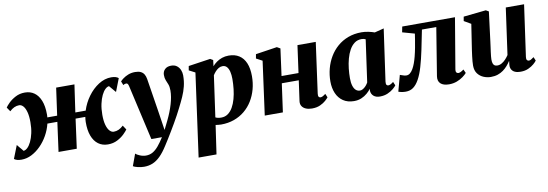

<svg xmlns="http://www.w3.org/2000/svg" viewBox="-61 -967 4660 1633"><g transform="rotate(-10 2269.0 -151.0)"><path d="M61.5 10Q39 10 23.8 5.5Q8.5 1 -2 -7L42.5 -120Q48.5 -112.5 54.5 -105.2Q60.5 -98 66.8 -90.5Q73 -83 79.2 -75.8Q85.5 -68.5 91 -61Q108 -62 125.2 -78.2Q142.5 -94.5 157.2 -124.8Q172 -155 181.2 -197.2Q190.5 -239.5 190.5 -291.5Q190.5 -344 181 -379Q171.5 -414 155.5 -431.8Q139.5 -449.5 120.5 -449.5Q98.5 -449.5 78.2 -440.2Q58 -431 38 -412L13.5 -448Q22.5 -462.5 46.2 -486Q70 -509.5 106 -528.5Q142 -547.5 187 -547.5Q233.5 -547.5 267.8 -523.2Q302 -499 321.2 -451.2Q340.5 -403.5 340.5 -331.5Q340.5 -325.5 340.2 -318.8Q340 -312 339 -306H424L457 -542.5H615L581 -306H670.5Q690.5 -370.5 730.8 -425.5Q771 -480.5 823.5 -514Q876 -547.5 932.5 -547.5Q954.5 -547.5 969.8 -543Q985 -538.5 995.5 -529.5L952 -417.5Q945.5 -425 939.2 -432.2Q933 -439.5 926.8 -447Q920.5 -454.5 914.2 -461.8Q908 -469 902 -476.5Q886 -475.5 868.8 -459.2Q851.5 -443 836.8 -412.8Q822 -382.5 812.8 -340.2Q803.5 -298 803.5 -246Q803.5 -194 813.2 -158.8Q823 -123.5 839.5 -105.8Q856 -88 875 -88Q898 -88 918.2 -97.2Q938.5 -106.5 958.5 -125.5L983 -88.5Q973.5 -74.5 949.8 -51Q926 -27.5 890 -8.8Q854 10 808 10Q760 10 725 -15.8Q690 -41.5 671.5 -90.8Q653 -140 654 -210.5Q654 -220.5 655.2 -231.8Q656.5 -243 658 -254H574L539.5 0H382L416.5 -254H330.5Q317.5 -201 290.8 -153.5Q264 -106 227.2 -69.2Q190.5 -32.5 148.2 -11.2Q106 10 61.5 10Z M1070.5 -446Q1067 -461.5 1062 -467.5Q1057 -473.5 1049.5 -473.5Q1042.5 -473.5 1036.5 -471.5Q1030.5 -469.5 1023.5 -464.5L1010 -498.5Q1017.5 -507.5 1035.8 -521.2Q1054 -535 1081 -545.8Q1108 -556.5 1140 -556.5Q1169.5 -556.5 1188.2 -547.8Q1207 -539 1217.5 -522Q1228 -505 1232 -480.5Q1238.5 -439 1245.8 -394Q1253 -349 1260.2 -302.5Q1267.5 -256 1274.8 -210.2Q1282 -164.5 1288.5 -121L1302.5 -27.5L1340 -103.5Q1356 -136.5 1368.8 -169Q1381.5 -201.5 1390.8 -232.8Q1400 -264 1405 -293.5Q1410 -323 1410 -350Q1410 -382.5 1402 -403Q1394 -423.5 1386 -442.2Q1378 -461 1378 -489Q1378 -518 1397.5 -537.2Q1417 -556.5 1452 -556.5Q1482 -556.5 1501.2 -541.8Q1520.5 -527 1529.8 -504.2Q1539 -481.5 1539 -457.5Q1539 -408 1528.2 -364.2Q1517.5 -320.5 1498.5 -278Q1479.5 -235.5 1455.5 -188.5Q1442.5 -162.5 1426.2 -132.2Q1410 -102 1391.5 -70.2Q1373 -38.5 1354.2 -7Q1335.5 24.5 1317.5 53.2Q1299.5 82 1284 106Q1250.5 159 1218.2 190.8Q1186 222.5 1152 236.5Q1118 250.5 1078.5 250.5Q1050.5 250.5 1022.5 243.5Q994.5 236.5 983.5 229L1021 127Q1031.5 137.5 1057.8 148.5Q1084 159.5 1110 159.5Q1142.5 159.5 1168.5 144.5Q1194.5 129.5 1218.8 100.5Q1243 71.5 1270 29H1178.5Z M1547 254 1646 -463.5 1593 -491 1599.5 -527.5 1789 -555.5 1813 -541.5 1806.5 -489Q1821.5 -507 1842.8 -522.2Q1864 -537.5 1890.8 -546.8Q1917.5 -556 1949 -556Q2001.5 -556 2038.5 -532.2Q2075.5 -508.5 2094.8 -462.5Q2114 -416.5 2114 -349.5Q2114 -290.5 2099.5 -237Q2085 -183.5 2057.2 -138.2Q2029.5 -93 1989.2 -59.8Q1949 -26.5 1897.5 -8Q1846 10.5 1785 10.5Q1774 10.5 1761.8 9Q1749.5 7.5 1737.5 6L1701.5 254ZM1746.5 -58Q1756 -53 1768.2 -50.2Q1780.5 -47.5 1796.5 -47.5Q1829.5 -47.5 1854.2 -65.2Q1879 -83 1896.5 -113.5Q1914 -144 1925 -183.8Q1936 -223.5 1941 -267.5Q1946 -311.5 1946 -355Q1946 -389.5 1939.5 -417Q1933 -444.5 1919 -460.5Q1905 -476.5 1882 -476.5Q1863.5 -476.5 1847.5 -466.8Q1831.5 -457 1818.5 -442.5Q1805.5 -428 1796.5 -413Z M2639 -106Q2636.5 -86.5 2642 -78.5Q2647.5 -70.5 2657 -70.5Q2665.5 -70.5 2675 -75Q2684.5 -79.5 2702 -92.5L2715.5 -60.5Q2708.5 -51 2689.8 -34Q2671 -17 2641 -3.2Q2611 10.5 2570.5 10.5Q2540.5 10.5 2518 1.2Q2495.5 -8 2483.8 -26Q2472 -44 2475.5 -70L2500 -245.5H2353.5L2319.5 0H2163L2226 -463L2173.5 -491L2180 -527.5L2365 -555.5L2393.5 -539.5L2362 -306.5H2508.5L2541 -542H2699Z M3224.5 -106Q3222.5 -86.5 3227.5 -78.5Q3232.5 -70.5 3243 -70.5Q3251 -70.5 3261.5 -75.2Q3272 -80 3287.5 -92.5L3301 -60.5Q3293.5 -49.5 3273.5 -32.5Q3253.5 -15.5 3224 -2.5Q3194.5 10.5 3156.5 10.5Q3122 10.5 3102 -7Q3082 -24.5 3080.5 -53.5L3082.5 -69.5Q3068.5 -50.5 3047 -32Q3025.5 -13.5 2997.2 -1.5Q2969 10.5 2933.5 10.5Q2878 10.5 2839.8 -15.5Q2801.5 -41.5 2782.2 -86.5Q2763 -131.5 2763 -188Q2763 -245 2777.2 -299Q2791.5 -353 2819 -399.2Q2846.5 -445.5 2886.8 -480.5Q2927 -515.5 2979.5 -535.2Q3032 -555 3095.5 -555Q3125 -555 3155.5 -548.5Q3186 -542 3207.5 -534L3288 -554.5ZM3121 -490Q3114.5 -493.5 3105.5 -495.8Q3096.5 -498 3086 -498Q3051 -498 3025 -478.8Q2999 -459.5 2981 -427Q2963 -394.5 2952 -354Q2941 -313.5 2936.2 -270.5Q2931.5 -227.5 2931.5 -187.5Q2931.5 -148 2939.8 -121.5Q2948 -95 2963 -82Q2978 -69 2998 -69Q3008 -69 3017.8 -73.5Q3027.5 -78 3037 -85.8Q3046.5 -93.5 3055 -104Q3063.5 -114.5 3070 -126.5Z M3828 -106Q3825 -83.5 3833 -77Q3841 -70.5 3848 -70.5Q3856 -70.5 3867.5 -75.5Q3879 -80.5 3895 -92.5L3909.5 -60.5Q3898 -46.5 3875.2 -29.8Q3852.5 -13 3821.5 -1.2Q3790.5 10.5 3754 10.5Q3705 10.5 3681 -11.8Q3657 -34 3663.5 -75.5L3730.5 -488.5H3606.5Q3588.5 -397 3572 -318Q3555.5 -239 3537.2 -176.8Q3519 -114.5 3495.5 -72.5Q3473 -32 3445.5 -12Q3418 8 3380 8Q3360 8 3342 4.2Q3324 0.5 3317 -3L3354.5 -141.5Q3359.5 -140 3368.8 -136.5Q3378 -133 3389 -130Q3400 -127 3410 -127Q3427 -127 3441.2 -138.8Q3455.5 -150.5 3467.2 -170.8Q3479 -191 3488.5 -217.2Q3498 -243.5 3505.5 -272.5Q3515 -309.5 3522 -347Q3529 -384.5 3534 -415.8Q3539 -447 3541.5 -465L3436.5 -494.5L3446 -543H3901.5Z M4115 10.5Q4083.5 10.5 4053 -2Q4022.5 -14.5 4002.2 -41Q3982 -67.5 3981.5 -110Q3981.5 -127 3983.2 -147.8Q3985 -168.5 3987.8 -191.2Q3990.5 -214 3994 -237.5Q3997.5 -261 4001 -283.5L4028.5 -463.5L3969 -498L3975.5 -535L4170 -555.5L4194 -541.5L4162 -287.5Q4159.5 -266 4156.2 -243.5Q4153 -221 4150.2 -200.2Q4147.5 -179.5 4145.8 -162.8Q4144 -146 4144 -136.5Q4144 -115 4148.2 -101.8Q4152.5 -88.5 4161.8 -82.2Q4171 -76 4186.5 -76Q4206 -76 4224.5 -86.8Q4243 -97.5 4258.5 -114.2Q4274 -131 4285.5 -148.5L4341.5 -549.5H4499.5L4437 -105.5Q4434.5 -87 4440.5 -78.8Q4446.5 -70.5 4456.5 -70.5Q4465.5 -70.5 4474.8 -75.2Q4484 -80 4500.5 -92.5L4514 -61Q4506.5 -49.5 4487.2 -32.8Q4468 -16 4439 -2.8Q4410 10.5 4373 10.5Q4332.5 10.5 4311.8 -4.2Q4291 -19 4287 -44.5Q4286.5 -48.5 4286.5 -54Q4286.5 -59.5 4287 -66.2Q4287.5 -73 4288.5 -80.2Q4289.5 -87.5 4290.5 -94L4288.5 -95Q4276.5 -76 4260.2 -57.2Q4244 -38.5 4222.8 -23Q4201.5 -7.5 4175 1.5Q4148.5 10.5 4115 10.5Z"/></g></svg>

Font: Merriweather 48pt Black
Style: Italic
Weight: 900
Italic angle: -7.8°
Version: Version 2.101